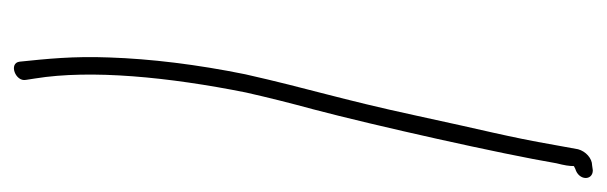

<svg xmlns="http://www.w3.org/2000/svg" viewBox="-316 -370 866 274"><g transform="rotate(90 117.0 -233.0)"><path d="M193 -625C192 -620 190 -609 187 -592C175 -523 166 -492 145 -394C121 -283 107 -243 86 -150C72 -81 64 -15 62 44C60 96 64 133 68 172C70 188 97 178 94 163L92 150C79 70 90 -41 112 -151C119 -182 127 -214 136 -247C159 -334 200 -517 213 -594C216 -606 217 -612 217 -619L221 -621C238 -626 238 -646 223 -646L216 -645C206 -645 196 -636 193 -625Z"/></g></svg>

Font: Stray Cat
Style: LtExtObl
Weight: 300
Version: Version 1.0